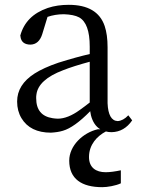

<svg xmlns="http://www.w3.org/2000/svg" viewBox="-20 -536 603 796"><path d="M404 240C425 240 460 234 481 224V170C457 175 436 178 418 178C378 178 349 159 349 115C349 63 383 28 419 9C426 11 434 12 443 12C478 11 506 -5 528 -37L512 -58C498 -43 483 -35 468 -34C442 -35 428 -60 426 -108V-340C426 -375 422 -404 414 -428C394 -487 344 -516 265 -516C234 -516 205 -512 178 -503C117 -482 79 -444 64 -388C65 -387 65 -385 65 -383C68 -362 82 -351 107 -351C130 -352 146 -366 155 -394L177 -466C197 -473 220 -477 245 -477C272 -476 293 -472 308 -464C337 -448 352 -408 352 -343V-312C317 -304 273 -292 222 -276C181 -262 148 -247 123 -231C75 -200 51 -162 51 -115C51 -89 57 -66 69 -46C93 -6 134 14 191 14C208 13 225 11 241 6C272 -3 310 -30 354 -75C355 -70 356 -64 357 -58C364 -31 377 -11 396 0H385C324 14 267 68 267 130C267 206 319 240 404 240ZM352 -280V-111C337 -99 323 -89 312 -81C278 -56 247 -44 220 -44C212 -44 205 -45 198 -46C153 -53 130 -80 130 -129C130 -134 130 -139 131 -144C136 -185 173 -219 242 -245C270 -256 307 -268 352 -280Z"/></svg>

Font: Noto Serif Tangut
Style: Regular
Weight: 400
Designer: YANG Xicheng
Foundry: Liu Zhao Studio
Version: Version 2.169